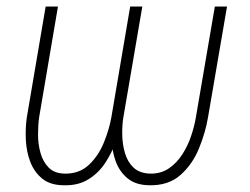

<svg xmlns="http://www.w3.org/2000/svg" viewBox="-20 -548 753 579"><path d="M372.6 -528.3H405.3L348.6 -194.8Q342.8 -160.2 330.1 -123.5Q317.4 -86.9 297.1 -56.4Q276.9 -25.9 246.3 -7.1Q215.8 11.7 173.8 10.7Q131.8 10.7 107.4 -9.3Q83 -29.3 71.3 -60.1Q59.6 -90.8 57.9 -126.5Q56.2 -162.1 61 -194.8L117.7 -528.3H154.8L98.1 -194.8Q94.7 -171.4 94.7 -142.3Q94.7 -113.3 102.1 -86.9Q109.4 -60.5 126.7 -42.7Q144 -24.9 175.8 -24.4Q219.7 -23.9 248.5 -51.3Q277.3 -78.6 293.5 -118.7Q309.6 -158.7 315.9 -194.8ZM627.9 -528.3H664.6L607.4 -194.8Q599.6 -147.9 579.8 -99.9Q560.1 -51.8 523.9 -20Q487.8 11.7 431.2 10.7Q389.6 10.3 365.2 -9.8Q340.8 -29.8 329.3 -60.5Q317.9 -91.3 316.7 -127Q315.4 -162.6 319.3 -194.8L376.5 -528.3H409.2L352.1 -194.8Q348.1 -170.9 348.6 -141.8Q349.1 -112.8 356.9 -86.2Q364.7 -59.6 382.8 -42.5Q400.9 -25.4 433.1 -24.4Q465.3 -23.9 489.3 -40.3Q513.2 -56.6 529.8 -82.5Q546.4 -108.4 556.4 -138.2Q566.4 -168 570.8 -194.8Z"/></svg>

Font: Roboto Condensed ExtraLight
Style: Italic
Weight: 250
Italic angle: -12°
Designer: Christian Robertson
Foundry: Google
Version: Version 3.008; 2023